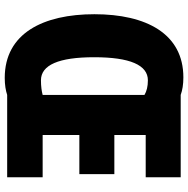

<svg xmlns="http://www.w3.org/2000/svg" viewBox="-12 -752 775 790"><g transform="rotate(90 375.0 -357.5)"><path d="M299 -725C119 -725 39 -572 39 -359C39 -149 117 10 301 10C330 10 353 6 371 0H710V-146H536V-297H697V-441H536V-570H710V-714H371C352 -721 328 -725 299 -725ZM311 -579C336 -579 356 -574 371 -565V-146C356 -142 336 -139 311 -139C248 -139 216 -212 216 -358C216 -505 248 -579 311 -579Z"/></g></svg>

Font: Noto Sans Telugu ExtraCondensed Black
Style: Regular
Weight: 900
Width: 2
Designer: Jelle Bosma - Monotype Design Team
Foundry: Monotype Imaging Inc.
Version: Version 2.005